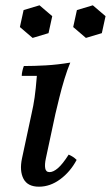

<svg xmlns="http://www.w3.org/2000/svg" viewBox="-20 -689 418 724"><path d="M127 15Q84 15 68.5 -15Q53 -45 63 -92L99 -260Q106 -290 110.5 -321.5Q115 -353 119 -403H62Q62 -411 64.5 -422Q67 -433 70 -440Q109 -440 153 -442.5Q197 -445 245 -453Q234 -427 223 -391Q212 -355 203.5 -320Q195 -285 189 -260L153 -92Q148 -69 150.5 -54.5Q153 -40 167 -40Q181 -40 198.5 -55Q216 -70 239 -106Q248 -102 255 -97.5Q262 -93 269 -86Q245 -41 207 -13Q169 15 127 15ZM129 -669 177 -628 163 -564 103 -546 55 -587 69 -651ZM330 -669 378 -628 364 -564 304 -546 256 -587 270 -651Z"/></svg>

Font: Poltawski Nowy
Style: Italic
Weight: 400
Italic angle: -12°
Designer: Adam Pótawski, Mateusz Machalski, Borys Kosmynka, Ania Wieluska
Foundry: Capitalics.wtf
Version: Version 1.001;gftools[0.9.25]